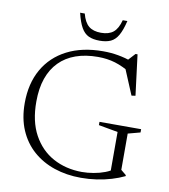

<svg xmlns="http://www.w3.org/2000/svg" viewBox="-94 -950 918 1040"><g transform="rotate(10 365.0 -430.0)"><path d="M629.5 -70.5 658.5 -46.5V-41Q626.5 -25.5 588.2 -14Q550 -2.5 507.5 3.8Q465 10 421 10Q341.5 10 274.2 -12.8Q207 -35.5 157 -79.5Q107 -123.5 79.2 -188Q51.5 -252.5 51.5 -336Q51.5 -444 96.2 -522.5Q141 -601 224 -643.5Q307 -686 422 -686Q465 -686 504.2 -679Q543.5 -672 586.5 -657.5L556.5 -658.5L596.5 -702H607.5L635.5 -479L614 -476L546 -638.5L589 -594Q538 -624.5 494.5 -637.8Q451 -651 399.5 -651Q331 -651 277.8 -632Q224.5 -613 187.5 -575.5Q150.5 -538 131.2 -483Q112 -428 112 -355.5Q111.5 -247 152 -172.8Q192.5 -98.5 262.2 -60.5Q332 -22.5 420 -22Q452 -22 485.2 -27.8Q518.5 -33.5 547.2 -44.5Q576 -55.5 593 -70L574 -31.5V-269L468 -288V-306H697V-288L629.5 -270ZM392 -782.5Q435 -782.5 459.5 -802.5Q484 -822.5 496.5 -870H522Q509.5 -818 493.2 -789.8Q477 -761.5 452.8 -750.2Q428.5 -739 392 -739Q355.5 -739 331.2 -750.2Q307 -761.5 290.8 -789.8Q274.5 -818 262 -870H287.5Q300 -822.5 324.5 -802.5Q349 -782.5 392 -782.5Z"/></g></svg>

Font: Newsreader 16pt 16pt Light
Style: Regular
Weight: 300
Version: Version 1.003